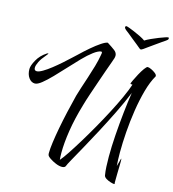

<svg xmlns="http://www.w3.org/2000/svg" viewBox="-131 -1004 1024 1136"><g transform="rotate(15 381.5 -435.5)"><path d="M759 -896Q763 -896 763 -888Q761 -881 750 -874Q745 -871 728 -859Q711 -847 690.5 -832.5Q670 -818 654 -806.5Q638 -795 634 -792Q630 -790 626.5 -787.5Q623 -785 619 -785Q615 -785 612 -788Q609 -791 607 -792Q604 -795 589.5 -806.5Q575 -818 557 -832.5Q539 -847 524.5 -859Q510 -871 505 -874Q495 -883 496 -888Q496 -896 502 -896Q508 -896 523 -890Q532 -887 552 -878.5Q572 -870 592.5 -860Q613 -850 625 -841Q639 -850 661 -860Q683 -870 704.5 -878.5Q726 -887 736 -890Q751 -896 759 -896ZM672 25Q666 25 651 20.5Q636 16 623 8Q610 0 608 -10Q604 -33 602.5 -61.5Q601 -90 601 -123Q601 -185 606 -256Q611 -327 618.5 -397Q626 -467 635 -523Q609 -459 575 -390Q541 -321 506.5 -256Q472 -191 442 -137Q412 -83 392.5 -48Q373 -13 371 -6Q367 7 348 7Q331 7 309.5 -2Q288 -11 271.5 -22.5Q255 -34 254 -42Q253 -44 253 -47.5Q253 -51 253 -55Q253 -78 258.5 -118.5Q264 -159 273.5 -209.5Q283 -260 295.5 -315Q308 -370 321 -421Q326 -439 336.5 -471.5Q347 -504 360 -543Q373 -582 384 -620.5Q395 -659 400 -689Q403 -707 403 -707Q403 -709 401.5 -709Q400 -709 398 -713Q379 -711 351 -690Q323 -669 291.5 -636.5Q260 -604 227 -568Q194 -532 163 -500Q132 -468 107 -448Q82 -428 66 -428Q44 -428 28.5 -449Q13 -470 13 -503Q13 -524 32.5 -559Q52 -594 89 -618Q94 -621 96 -621Q98 -621 98 -620Q98 -617 86 -603Q64 -578 53 -555.5Q42 -533 42 -519Q42 -501 58 -501Q71 -501 94 -514.5Q117 -528 143 -548.5Q169 -569 194.5 -591.5Q220 -614 239 -632Q258 -650 266 -657Q296 -686 326.5 -712Q357 -738 382.5 -755Q408 -772 421 -773Q451 -754 468 -741Q485 -728 485 -709Q485 -704 483 -696Q482 -691 473 -667Q464 -643 451.5 -607Q439 -571 425 -530.5Q411 -490 397.5 -450Q384 -410 375 -378Q348 -287 336 -209.5Q324 -132 324 -73Q324 -62 324.5 -51Q325 -40 326 -30Q342 -48 366.5 -85Q391 -122 421 -171Q451 -220 482.5 -275.5Q514 -331 542.5 -385.5Q571 -440 593 -488.5Q615 -537 626 -571Q613 -571 613 -574Q613 -577 621.5 -595.5Q630 -614 642.5 -637Q655 -660 667.5 -677.5Q680 -695 687 -695Q695 -695 709 -688.5Q723 -682 734.5 -673Q746 -664 746 -656V-654Q722 -613 705.5 -553.5Q689 -494 678.5 -426.5Q668 -359 663 -290.5Q658 -222 658 -163Q658 -118 661 -82Q666 -97 670 -114Q674 -131 675 -131Q677 -131 677 -115Q677 -102 676.5 -81Q676 -60 675.5 -38Q675 -16 675 1Q675 9 675 15.5Q675 22 676 24Q676 25 672 25Z"/></g></svg>

Font: Comforter
Style: Regular
Weight: 400
Designer: Robert E. Leuschke
Foundry: Robert E. Leuschke
Version: Version 1.013; ttfautohint (v1.8.3)